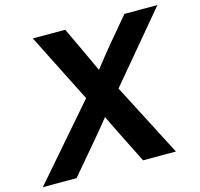

<svg xmlns="http://www.w3.org/2000/svg" viewBox="-142 -842 996 955"><g transform="rotate(-15 355.5 -364.0)"><path d="M-36.6 0 286.1 -372.1 106.9 -727.5H273.9L332 -604Q345.2 -575.7 358.2 -547.6Q371.1 -519.5 384.3 -491.2Q406.2 -519.5 428.7 -547.9Q451.2 -576.2 474.6 -604L578.6 -727.5H748.5L454.1 -376.5L648.9 0H479.5L402.8 -153.8Q389.6 -179.7 377.2 -205.3Q364.7 -231 352.5 -256.8Q332 -231 310.8 -205.3Q289.6 -179.7 267.6 -153.8L137.2 0Z"/></g></svg>

Font: Inter Display
Style: Bold Italic
Weight: 700
Italic angle: -9.39999°
Designer: Rasmus Andersson
Foundry: rsms
Version: Version 4.000;git-a52131595